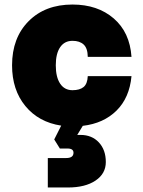

<svg xmlns="http://www.w3.org/2000/svg" viewBox="-20 -540 633 847"><path d="M33.2 -252Q33.2 -373 106.2 -446.5Q179.2 -520 299.8 -520Q410.6 -520 481.7 -458.7Q552.7 -397.5 560.1 -289.1H367.2Q366.7 -327.1 349.1 -343.5Q331.5 -359.9 299.8 -359.9Q264.6 -359.9 245.4 -331.8Q226.1 -303.7 226.1 -252Q226.1 -199.7 245.4 -170.9Q264.6 -142.1 299.8 -142.1Q331.5 -142.1 348.6 -156Q365.7 -169.9 367.2 -204.1H560.1Q551.3 -108.9 494.1 -52.2Q437 4.4 345.2 15.1L320.8 55.2H335Q385.3 55.2 416 88.1Q446.8 121.1 446.8 174.8Q446.8 226.1 401.4 256.6Q356 287.1 279.8 287.1H190.9V157.2H272Q304.2 157.2 304.2 133.8Q304.2 115.2 277.8 115.2H244.1L219.2 75.2L250 14.2Q150.4 -1 91.8 -72.3Q33.2 -143.6 33.2 -252Z"/></svg>

Font: Overused Grotesk Black
Style: Regular
Weight: 900
Version: Version 0.002